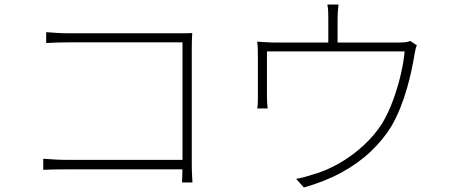

<svg xmlns="http://www.w3.org/2000/svg" viewBox="-20 -808 2000 848"><path d="M184 -666Q207 -664 233 -662.5Q259 -661 282 -661H765Q781 -661 796.5 -661Q812 -661 829 -662Q828 -646 827.5 -628.5Q827 -611 827 -597V-82Q827 -54 828.5 -29.5Q830 -5 830 -2H784Q784 -5 785 -28.5Q786 -52 786 -78V-621H283Q258 -621 228.5 -620Q199 -619 184 -618ZM171 -107Q185 -106 213.5 -104Q242 -102 271 -102H804V-60H272Q240 -60 214 -59.5Q188 -59 171 -58Z M1475 -788Q1473 -772 1472 -755Q1471 -738 1471 -727Q1471 -716 1471 -693Q1471 -670 1471 -644.5Q1471 -619 1471 -602H1430Q1430 -620 1430 -645.5Q1430 -671 1430 -693.5Q1430 -716 1430 -727Q1430 -738 1429.5 -755Q1429 -772 1426 -788ZM1821 -608Q1818 -602 1815 -589.5Q1812 -577 1810 -563Q1806 -538 1798 -500Q1790 -462 1777.5 -418Q1765 -374 1747.5 -330.5Q1730 -287 1708 -249Q1672 -191 1617.5 -139Q1563 -87 1489 -46.5Q1415 -6 1322 20L1288 -18Q1306 -21 1324.5 -26Q1343 -31 1361 -37Q1419 -53 1477 -86Q1535 -119 1585 -165Q1635 -211 1668 -263Q1696 -310 1717 -368Q1738 -426 1751 -483Q1764 -540 1767 -581H1159Q1159 -564 1159 -534.5Q1159 -505 1159 -473Q1159 -441 1159 -414.5Q1159 -388 1159 -377Q1159 -366 1160 -352Q1161 -338 1162 -329H1116Q1118 -338 1118.5 -352.5Q1119 -367 1119 -377Q1119 -389 1119 -413Q1119 -437 1119 -465Q1119 -493 1119 -517.5Q1119 -542 1119 -554Q1119 -570 1118.5 -589.5Q1118 -609 1116 -624Q1135 -623 1156.5 -621.5Q1178 -620 1203 -620H1735Q1761 -620 1773 -622Q1785 -624 1792 -627Z"/></svg>

Font: Noto Sans SC ExtraLight
Style: Regular
Weight: 250
Designer: Ryoko NISHIZUKA 西塚涼子 (kana, bopomofo & ideographs); Paul D. Hunt (Latin, Greek & Cyrillic); Sandoll Communications 산돌커뮤니
Foundry: Adobe
Version: Version 2.004-H2;hotconv 1.0.118;makeotfexe 2.5.65603